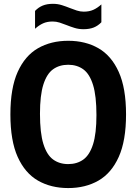

<svg xmlns="http://www.w3.org/2000/svg" viewBox="-20 -960 703 990"><path d="M331.7 9.7Q243 9.7 175.9 -28.7Q108.9 -67.2 71.2 -150.8Q33.6 -234.4 33.6 -370Q33.6 -505.6 71.2 -589.2Q108.9 -672.8 175.9 -711.3Q243 -749.7 331.7 -749.7Q420.5 -749.7 487.5 -711.3Q554.6 -672.8 592.2 -589.2Q629.9 -505.6 629.9 -370Q629.9 -234.4 592.2 -150.8Q554.6 -67.2 487.5 -28.7Q420.5 9.7 331.7 9.7ZM331.7 -113.9Q377.2 -113.9 409.8 -137.4Q442.3 -161 459.8 -216.1Q477.3 -271.3 477.3 -366.6Q477.3 -465.3 459.8 -521.9Q442.3 -578.5 409.8 -602.3Q377.2 -626.1 331.7 -626.1Q286.2 -626.1 253.7 -602.8Q221.1 -579.4 203.6 -524Q186.1 -468.7 186.1 -373.4Q186.1 -274.7 203.6 -218.1Q221.1 -161.5 253.7 -137.7Q286.2 -113.9 331.7 -113.9ZM410.5 -809.4Q385.7 -809.4 364.3 -816.1Q343 -822.7 323.1 -830.7Q305.5 -837.7 287.9 -843.4Q270.3 -849.1 251.6 -849.1Q223.2 -849.1 202.4 -839.7Q181.5 -830.4 160.7 -811.7V-903.7Q178.5 -922.4 200.4 -931.3Q222.3 -940.3 253 -940.3Q277.7 -940.3 299.1 -933.4Q320.5 -926.6 340.3 -918.6Q358 -911.7 375.7 -905.8Q393.5 -899.9 411.9 -899.9Q440.2 -899.9 461.3 -909.4Q482.4 -918.9 502.7 -937.3V-845.3Q485.4 -827.1 463.3 -818.2Q441.2 -809.4 410.5 -809.4Z"/></svg>

Font: Encode Sans SC Condensed Thin
Style: Regular
Weight: 100
Width: 3
Designer: Multiple Designers
Foundry: Impallari Type
Version: Version 3.002